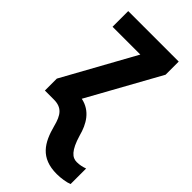

<svg xmlns="http://www.w3.org/2000/svg" viewBox="-244 -607 909 909"><g transform="rotate(45 210.0 -152.5)"><path d="M340 240C368 240 401 235 420 227V123C403 129 387 133 367 133C337 133 311 112 288 34C272 -27 240 -82 172 -96L372 -457V-545H34V-440H220L21 -80V0H81C135 0 156 29 171 88C194 175 231 240 340 240Z"/></g></svg>

Font: Noto Sans Display SemiCondensed
Style: Bold
Weight: 700
Width: 4
Designer: Monotype Design Team
Foundry: Monotype Imaging Inc.
Version: Version 1.900